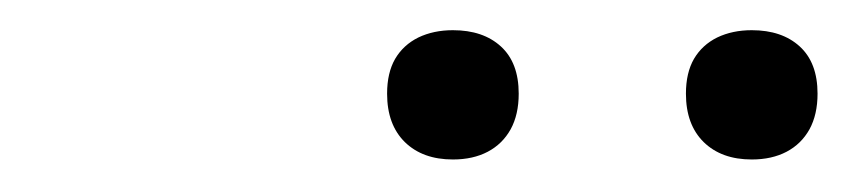

<svg xmlns="http://www.w3.org/2000/svg" viewBox="-20 -696 548 124"><path d="M272.5 -593Q253 -593 241.5 -604.2Q230 -615.5 230 -635.5Q230 -649 235.2 -658Q240.5 -667 250.2 -671.8Q260 -676.5 272.5 -676.5Q292 -676.5 303.5 -666Q315 -655.5 315 -635.5Q315 -622 309.8 -612.5Q304.5 -603 295 -598Q285.5 -593 272.5 -593ZM465.5 -593Q446 -593 434.5 -604.2Q423 -615.5 423 -635.5Q423 -649 428.2 -658Q433.5 -667 443.2 -671.8Q453 -676.5 465.5 -676.5Q485 -676.5 496.5 -666Q508 -655.5 508 -635.5Q508 -622 502.8 -612.5Q497.5 -603 488 -598Q478.5 -593 465.5 -593Z"/></svg>

Font: Newsreader 9pt ExtraLight
Style: Italic
Weight: 250
Italic angle: -17°
Designer: Hugues Gentile
Foundry: Production Type
Version: Version 1.003